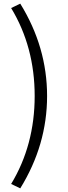

<svg xmlns="http://www.w3.org/2000/svg" viewBox="-20 -836 371 1052"><path d="M41 172Q170 -41 170 -310Q170 -579 41 -792L91 -816Q238 -578 238 -310Q238 -42 91 196Z"/></svg>

Font: Noto Sans CJK KR DemiLight
Style: Regular
Weight: 350
Designer: Ryoko NISHIZUKA à€õÀ (kana & ideographs); Paul D. Hunt (Latin, Greek & Cyrillic); Wenlong ZHANG NG  (bopomofo); Sandoll 
Foundry: Adobe Systems Incorporated
Version: Version 1.004 April 21, 2017